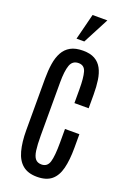

<svg xmlns="http://www.w3.org/2000/svg" viewBox="-203 -1178 855 1256"><g transform="rotate(20 224.0 -549.5)"><path d="M229.5 10.3C272.5 10.3 306 0.3 330.1 -19.5C354.2 -39.4 371.2 -68.8 381.1 -107.9C391 -147 396 -195.1 396 -252.4V-346.7H295.9V-251.5C295.9 -189 291.7 -144 283.2 -116.7C274.7 -89.4 257 -75.7 230 -75.7C211.4 -75.7 197.2 -81.5 187.3 -93.3C177.3 -105 170.6 -123.8 167 -149.7C163.4 -175.5 161.6 -209.3 161.6 -251V-623C161.6 -674.8 166.4 -714.3 176 -741.5C185.6 -768.6 204.6 -782.2 232.9 -782.2C259.6 -782.2 276.8 -769 284.4 -742.4C292.1 -715.9 295.9 -675.9 295.9 -622.6V-526.9H395V-622.1C395 -658.5 392.8 -691.8 388.4 -721.9C384 -752 376 -778.1 364.3 -800C352.5 -822 336.1 -838.9 314.9 -850.8C293.8 -862.7 266.4 -868.7 232.9 -868.7C197.8 -868.7 168.9 -862.4 146.5 -849.9C124 -837.3 106.5 -819.6 94 -796.6C81.5 -773.7 72.8 -746.5 67.9 -715.1C63 -683.7 60.5 -649.1 60.5 -611.3V-253.4C60.5 -197.1 65.9 -149.3 76.7 -109.9C87.4 -70.5 105.1 -40.6 129.9 -20.3C154.6 0.1 187.8 10.3 229.5 10.3ZM164.6 -927.7H218.8L313.5 -1108.9H210.4Z"/></g></svg>

Font: Antonio
Style: Regular
Weight: 400
Designer: Vernon Adams
Foundry: Vernon Adams
Version: Version 1.002